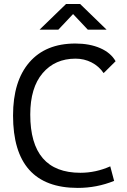

<svg xmlns="http://www.w3.org/2000/svg" viewBox="-20 -918 626 948"><path d="M363.8 9.8Q44.4 9.8 44.4 -347.7Q44.4 -517.1 124.8 -610.1Q205.1 -703.1 352.1 -703.1Q422.4 -703.1 474.6 -680.4Q526.9 -657.7 550.8 -615.7L491.7 -557.1Q468.3 -591.3 431.9 -609.9Q395.5 -628.4 353 -628.4Q251.5 -628.4 190.4 -556.6Q129.4 -484.9 129.4 -352.5Q129.4 -64.9 377 -64.9Q453.1 -64.9 524.4 -96.7L543.5 -24.9Q458 9.8 363.8 9.8ZM175.3 -771.5 306.2 -898.4H375.5L506.3 -771.5H413.6L340.8 -848.6L268.1 -771.5Z"/></svg>

Font: Cascadia Code PL SemiLight
Style: Regular
Weight: 350
Monospace: yes
Designer: Aaron Bell
Foundry: Saja Typeworks
Version: Version 2404.023; ttfautohint (v1.8.4)